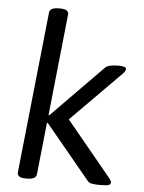

<svg xmlns="http://www.w3.org/2000/svg" viewBox="-54 -795 628 840"><g transform="rotate(5 260.5 -375.0)"><path d="M175 -752Q197 -752 205 -746Q213 -740 213 -730L166 -283H170L394 -511Q402 -519 417 -522Q432 -525 448 -525H452Q486 -525 486 -513Q486 -504 474 -492L256 -272L457 -28Q464 -18 464 -14Q464 -4 454 -1Q444 2 419 2H415Q398 2 383.5 0Q369 -2 362 -11L166 -248H162L138 -20Q135 2 96 2H92Q70 2 62 -4Q54 -10 54 -20L129 -730Q131 -752 171 -752Z"/></g></svg>

Font: Asap VF Beta
Style: Italic
Weight: 400
Italic angle: -6°
Designer: Pablo Cosgaya
Foundry: Pablo Cosgaya
Version: Version 1.007